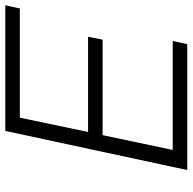

<svg xmlns="http://www.w3.org/2000/svg" viewBox="-21 -707 728 726"><g transform="rotate(-90 343.0 -344.0)"><path d="M63 0 211 -688H686L674 -633H261L207 -375H567L556 -320H195L139 -55H551L539 0Z"/></g></svg>

Font: Saira SemiExpanded Light
Style: Italic
Weight: 300
Width: 6
Italic angle: -12°
Designer: Hector Gatti with collaboration of the Omnibus-Type team
Foundry: Omnibus-Type
Version: Version 1.101